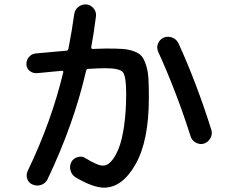

<svg xmlns="http://www.w3.org/2000/svg" viewBox="-20 -821 1040 876"><path d="M150.4 -487.3Q131.8 -485.4 116.7 -496.6Q101.6 -507.8 100.6 -526.9Q99.6 -545.9 111.8 -560.5Q124 -575.2 142.6 -577.1Q255.9 -587.9 283.2 -589.8Q290 -589.8 292 -597.7Q308.6 -682.6 318.4 -754.9Q321.3 -776.4 336.9 -789.1Q352.5 -801.8 374 -800.8Q393.6 -798.8 406.7 -783.2Q419.9 -767.6 418 -748Q408.2 -668.9 396.5 -607.4Q394.5 -598.6 402.3 -597.7Q450.2 -599.6 463.9 -599.6Q510.7 -599.6 539.1 -597.7Q567.4 -595.7 591.3 -586.9Q615.2 -578.1 626.5 -564.5Q637.7 -550.8 646.5 -523.4Q655.3 -496.1 657.2 -462.9Q659.2 -429.7 659.2 -375Q659.2 -178.7 598.6 -71.8Q538.1 35.2 454.1 35.2Q405.3 35.2 325.2 -11.7Q307.6 -22.5 301.8 -43Q295.9 -63.5 305.7 -82Q314.5 -98.6 335 -104.5Q355.5 -110.4 371.1 -98.6Q426.8 -64.5 451.2 -65.4Q469.7 -65.4 487.8 -85.4Q505.9 -105.5 521.5 -144Q537.1 -182.6 546.4 -248Q555.7 -313.5 555.7 -394.5Q555.7 -473.6 540.5 -491.7Q525.4 -509.8 460.9 -509.8Q432.6 -509.8 383.8 -506.8Q375 -506.8 373 -499Q317.4 -255.9 197.3 -3.9Q188.5 14.6 169.4 22Q150.4 29.3 129.9 21.5Q111.3 14.6 104.5 -4.4Q97.7 -23.4 106.4 -41Q214.8 -266.6 268.6 -491.2Q270.5 -498 261.7 -498Q245.1 -496.1 150.4 -487.3ZM849.6 -199.2Q785.2 -401.4 702.1 -584Q693.4 -602.5 700.7 -621.6Q708 -640.6 726.6 -649.4Q746.1 -657.2 766.1 -649.4Q786.1 -641.6 794.9 -622.1Q877 -442.4 944.3 -228.5Q950.2 -210 940.4 -191.4Q930.7 -172.9 911.1 -166Q892.6 -160.2 874 -169.9Q855.5 -179.7 849.6 -199.2Z"/></svg>

Font: Rounded Mgen+ 2m medium
Style: Regular
Weight: 500
Designer: [Source Han Sans]
Ryoko NISHIZUKA  (kana & ideographs); Paul D. Hunt (Latin, Greek & Cyrillic); Wenlong ZHANG  (bopomofo
Version: Version 1.059.20150602